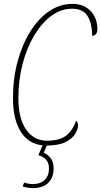

<svg xmlns="http://www.w3.org/2000/svg" viewBox="-20 -742 523 992"><path d="M221 10Q136 10 91.5 -55Q47 -120 47 -234Q47 -336 71 -424.5Q95 -513 137 -580Q179 -647 234.5 -684.5Q290 -722 354 -722Q413 -722 448 -685.5Q483 -649 483 -590Q483 -575 475.5 -566Q468 -557 456 -557Q456 -621 432.5 -659Q409 -697 352 -697Q295 -697 245 -660Q195 -623 156.5 -558.5Q118 -494 96.5 -410.5Q75 -327 75 -234Q75 -130 115 -72.5Q155 -15 223 -15Q288 -15 322 -41.5Q356 -68 373 -119Q377 -116 380 -109.5Q383 -103 383 -93Q383 -75 368.5 -50.5Q354 -26 318.5 -8Q283 10 221 10ZM147 230Q140 230 125 228Q110 226 97 221L105 201Q126 209 149 209Q189 209 211 187.5Q233 166 233 129Q233 74 178 60L208 -9H230L206 47Q230 58 243.5 77.5Q257 97 257 129Q257 174 230 202Q203 230 147 230Z"/></svg>

Font: Noto Serif ExtraCondensed Thin
Style: Italic
Weight: 100
Width: 2
Italic angle: -12°
Designer: Monotype Design Team
Foundry: Monotype Imaging Inc.
Version: Version 2.013